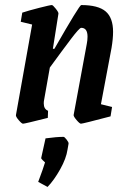

<svg xmlns="http://www.w3.org/2000/svg" viewBox="-20 -480 515 759"><path d="M379 -68 423 -57 417 -20Q307 9 300 9Q295 9 283 -5Q271 -19 271 -25L323 -306Q326 -321 326 -335Q326 -370 301 -370Q294 -370 261 -326.5Q228 -283 177 -213L154 -83Q153 -79 153 -71Q153 -49 170 -42L169 -14Q78 9 71 9Q66 9 54 -5Q42 -19 43 -25L107 -383L62 -394L68 -430Q92 -438 135 -449Q178 -460 185 -460Q189 -460 200.5 -445.5Q212 -431 211 -426L189 -287H195Q294 -460 301 -460Q368 -460 397.5 -435Q427 -410 427 -354Q427 -327 421 -291ZM131 239Q152 183 158 162Q156 160 149 153.5Q142 147 143 144L160 67Q204 61 231 61Q235 61 243.5 72Q252 83 251 88L247 111Q242 146 218 189Q194 232 168 259Z"/></svg>

Font: Grenze Medium
Style: Italic
Weight: 500
Italic angle: -10°
Designer: Renata Polastri
Foundry: Omnibus-Type
Version: Version 1.002; ttfautohint (v1.8)